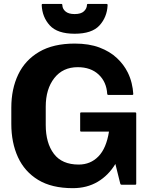

<svg xmlns="http://www.w3.org/2000/svg" viewBox="-20 -939 758 976"><path d="M387.5 -275V-362.5Q387.5 -367.5 392.5 -367.5H667.5Q672.5 -367.5 672.5 -362.5V-5Q672.5 0 667.5 0H597.5Q593 0 591.5 -5L566.5 -105.5Q531.5 -47.5 476.8 -15Q422 17.5 350 17.5Q243 17.5 174 -24.5Q105 -66.5 71.2 -140.2Q37.5 -214 37.5 -309V-391.5Q37.5 -486.5 72.5 -560Q107.5 -633.5 179.2 -675.5Q251 -717.5 360 -717.5Q432.5 -717.5 485.5 -697.5Q538.5 -677.5 574 -644.2Q609.5 -611 629.5 -570.5Q642.5 -544 649.2 -516.2Q656 -488.5 657.5 -461.5Q657.5 -456.5 652.5 -456.5H530Q525.5 -456.5 525 -461.5Q521.5 -522.5 481.5 -560Q441.5 -597.5 375 -597.5Q299.5 -597.5 256 -542Q212.5 -486.5 212.5 -396.5V-304Q212.5 -212 253.8 -157.2Q295 -102.5 380 -102.5Q440 -102.5 480.2 -143.8Q520.5 -185 534 -270H392.5Q387.5 -270 387.5 -275ZM359.5 -867.5Q391.5 -867.5 406.5 -881.5Q421.5 -895.5 422 -913.5Q422 -919 427 -919H522Q527.5 -919 527 -912Q524 -851.5 485.5 -809.5Q447 -767.5 359.5 -767.5Q272 -767.5 233.2 -809.8Q194.5 -852 192 -913.5Q192 -919 197 -919H292Q297 -919 297 -912.5Q297.5 -894 313 -880.8Q328.5 -867.5 359.5 -867.5Z"/></svg>

Font: MFEK Sans
Style: Bold
Weight: 700
Designer: Owen Earl
Foundry: indestructible type*
Version: Version 0.001; ttfautohint (v1.8.4.7-5d5b)